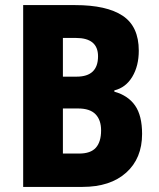

<svg xmlns="http://www.w3.org/2000/svg" viewBox="-20 -734 623 754"><path d="M275 -714Q399 -714 462 -672Q525 -630 525 -535Q525 -475 499.5 -432.5Q474 -390 429 -379V-374Q483 -359 510.5 -319.5Q538 -280 538 -208Q538 -112 475.5 -56Q413 0 304 0H71V-714ZM281 -433Q365 -433 365 -513Q365 -585 278 -585H227V-433ZM227 -308V-131H291Q336 -131 356.5 -154Q377 -177 377 -222Q377 -263 355 -285.5Q333 -308 287 -308Z"/></svg>

Font: Noto Sans Telugu Condensed ExtraBold
Style: Regular
Weight: 800
Width: 3
Designer: Jelle Bosma - Monotype Design Team
Foundry: Monotype Imaging Inc.
Version: Version 2.005; ttfautohint (v1.8.4.7-5d5b)